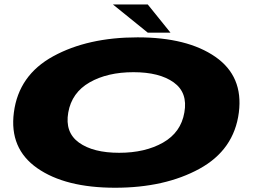

<svg xmlns="http://www.w3.org/2000/svg" viewBox="-20 -852 1164 879"><path d="M507 7.5Q279 7.5 150.5 -82.2Q22 -172 43.5 -337Q65.5 -508 223.8 -594.5Q382 -681 609.8 -681Q837.5 -681 966 -591.8Q1094.5 -502.5 1073.5 -337Q1051.5 -166 893 -79.2Q734.5 7.5 507 7.5ZM525.5 -152.5Q644.5 -152.5 726.5 -199.2Q808.5 -246 824 -337Q840.5 -428 775.2 -474.8Q710 -521.5 591 -521.5Q472 -521.5 390.2 -474.8Q308.5 -428 292.5 -337Q276.5 -246 341.5 -199.2Q406.5 -152.5 525.5 -152.5ZM656.5 -702.5 497 -831.5H656.5L760.5 -702.5Z"/></svg>

Font: Anybody UltraExpanded ExtraBold
Style: Italic
Weight: 800
Width: 9
Italic angle: -10°
Designer: Tyler Finck
Foundry: Etcetera Type Company
Version: Version 1.010; ttfautohint (v1.8.3) -l 8 -r 50 -G 200 -x 14 